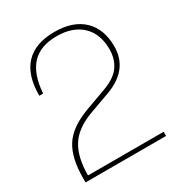

<svg xmlns="http://www.w3.org/2000/svg" viewBox="-172 -836 883 950"><g transform="rotate(-30 270.0 -361.0)"><path d="M500 0H40V-23.9Q40 -140.1 82 -205.1Q124 -270 231 -309.1L349.1 -352.1Q415 -376 443.6 -415.8Q472.2 -455.6 472.2 -512.2Q472.2 -600.1 420.2 -649.2Q368.2 -698.2 277.8 -698.2Q182.6 -698.2 134 -645Q85.4 -591.8 78.1 -485.8H56.2Q56.2 -604 112.8 -663.1Q169.4 -722.2 277.8 -722.2Q383.8 -722.2 441.9 -667Q500 -611.8 500 -512.2Q500 -379.9 356 -327.1L237.8 -284.2Q146 -251 106.9 -189.9Q67.9 -128.9 67.9 -23.9H500Z"/></g></svg>

Font: Creato Display Thin
Style: Regular
Weight: 265
Version: Version 1.000